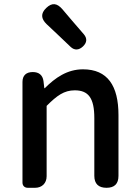

<svg xmlns="http://www.w3.org/2000/svg" viewBox="-20 -894 664 914"><path d="M87 -275V-25C87 -10 97 0 112 0H144H147C180 0 202 -22 202 -55V-390C251 -439 285 -464 336 -464C401 -464 429 -427 429 -332V-57C429 -19 449 0 487 0C525 0 544 -19 544 -57V-346C544 -486 492 -564 375 -564C300 -564 243 -524 193 -474H191L187 -508C183 -537 165 -551 136 -551C105 -551 87 -535 87 -504ZM253 -731 316 -671C335 -653 356 -655 375 -673C394 -691 396 -711 379 -731L322 -797L277 -850C252 -879 228 -883 200 -856C173 -830 175 -805 202 -779Z"/></svg>

Font: GenSenRounded2 TW M
Style: Regular
Weight: 500
Version: Version 2.100;PS 2.1;hotconv 16.6.51;makeotf.lib2.5.65220 DE